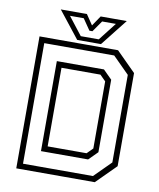

<svg xmlns="http://www.w3.org/2000/svg" viewBox="-93 -931 830 1003"><g transform="rotate(10 322.0 -429.0)"><path d="M62.5 0V-700H479L582 -597V-103L479 0ZM204 -141.5H410.5L441 -172V-528L410.5 -558.5H204ZM93 -30H464L551.5 -117.5V-582L464 -669.5H93ZM174 -111V-588.5H424L470.5 -542V-157.5L424 -111ZM259.5 -716 147.5 -858H286L322.5 -804L359 -858H497.5L385.5 -716ZM274.5 -738.5H370L444 -833.5H371L330 -774.5H314L273.5 -833.5H200.5Z"/></g></svg>

Font: Tourney Light
Style: Regular
Weight: 300
Version: Version 1.015